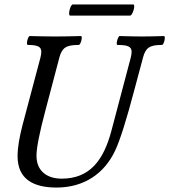

<svg xmlns="http://www.w3.org/2000/svg" viewBox="-20 -830 761 863"><path d="M295 -760H565C576 -760 591 -810 579 -810H307C296 -810 284 -760 295 -760ZM234 13C357 13 449 -49 498 -154C520 -201 549 -293 585 -430L623 -572C635 -616 653 -628 708 -628C717 -628 726 -668 717 -668C684 -667 651 -666 618 -666C585 -666 552 -667 518 -668C510 -668 499 -628 508 -628C567 -628 579 -616 568 -572L481 -243C445 -107 382 -27 257 -27C194 -27 144 -59 144 -130C144 -165 157 -232 184 -333L247 -572C259 -616 278 -628 334 -628C343 -628 353 -668 344 -668C306 -667 267 -666 229 -666C191 -666 153 -667 114 -668C105 -668 96 -628 105 -628C161 -628 173 -616 162 -572L81 -267C67 -212 59 -167 59 -128C59 -24 131 13 234 13Z"/></svg>

Font: Junicode Two Beta SemiCondensed Medium
Style: Italic
Weight: 500
Width: 4
Italic angle: -10°
Version: Version 1.063